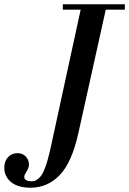

<svg xmlns="http://www.w3.org/2000/svg" viewBox="-112 -774 602 895"><path d="M181 -729V-754H470V-729H381L253 -152Q223 -17 166.5 42Q110 101 30 101Q-28 101 -60 75Q-92 49 -92 8Q-92 -23 -74.5 -41.5Q-57 -60 -31 -60Q-6 -60 8.5 -44Q23 -28 23 -7Q23 8 12 25Q1 42 1 50Q1 71 37 71Q46 71 54 67.5Q62 64 74 52Q86 40 98 8.5Q110 -23 121 -71L264 -729Z"/></svg>

Font: Libre Bodoni
Style: Italic
Weight: 400
Italic angle: -13°
Designer: Pablo Impallari, Rodrigo Fuenzalida
Foundry: Pablo Impallari, Rodrigo Fuenzalida
Version: Version 1.001